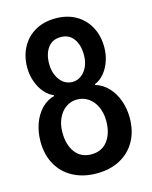

<svg xmlns="http://www.w3.org/2000/svg" viewBox="-120 -874 766 965"><g transform="rotate(-15 263.0 -391.5)"><path d="M30.3 -216.3Q30.3 -265.1 45.4 -307.9Q60.5 -350.6 88.9 -380.4Q117.2 -410.2 155.3 -420.4V-424.8Q128.4 -435.5 107.2 -460.9Q85.9 -486.3 74 -520.8Q62 -555.2 62 -592.3Q62 -650.9 86.4 -697Q110.8 -743.2 156.2 -769.3Q201.7 -795.4 262.7 -795.4Q323.7 -795.4 368.9 -769.3Q414.1 -743.2 438.5 -697Q462.9 -650.9 462.9 -592.3Q462.9 -554.2 450.9 -519.8Q439 -485.4 417.7 -460.2Q396.5 -435.1 369.6 -424.8V-420.4Q407.7 -409.2 436 -378.9Q464.4 -348.6 479.5 -306.4Q494.6 -264.2 494.6 -216.3Q494.6 -148.4 466.3 -96.9Q438 -45.4 385.7 -17.1Q333.5 11.2 263.7 11.2Q193.4 11.2 140.4 -17.1Q87.4 -45.4 58.8 -96.9Q30.3 -148.4 30.3 -216.3ZM354 -581.1Q354 -633.3 330.6 -665.5Q307.1 -697.8 263.7 -697.8Q220.2 -697.8 196.8 -665.8Q173.3 -633.8 173.3 -582.5Q173.3 -548.8 185.1 -522Q196.8 -495.1 217.3 -479.7Q237.8 -464.4 263.7 -464.4Q289.1 -464.4 309.8 -479.5Q330.6 -494.6 342.3 -521.2Q354 -547.9 354 -581.1ZM376.5 -231.9Q376.5 -272.5 361.8 -304.7Q347.2 -336.9 321 -355.2Q294.9 -373.5 261.7 -373.5Q229 -373.5 203.4 -355.2Q177.7 -336.9 163.1 -304.7Q148.4 -272.5 148.4 -231.9Q148.4 -167.5 178.2 -127.9Q208 -88.4 261.7 -88.4Q316.4 -88.4 346.4 -127.9Q376.5 -167.5 376.5 -231.9Z"/></g></svg>

Font: Decalotype Medium
Style: Regular
Weight: 500
Designer: Alfredo Marco Pradil
Foundry: Alfredo Marco Pradil
Version: Version 1.0